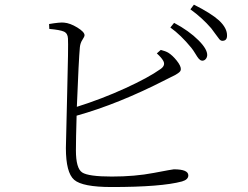

<svg xmlns="http://www.w3.org/2000/svg" viewBox="-20 -792 1040 804"><path d="M636.7 -568.4 653.3 -583Q672.9 -578.1 684.6 -571.3Q702.1 -560.5 719.7 -538.6Q737.3 -516.6 737.3 -502.9Q737.3 -498 734.9 -494.1Q732.4 -490.2 725.6 -485.4Q718.8 -480.5 712.9 -477.5Q707 -474.6 694.3 -468.3Q681.6 -461.9 673.8 -458Q475.6 -356.4 300.8 -307.6Q297.9 -209 297.9 -162.1Q297.9 -86.9 324.2 -69.8Q350.6 -52.7 448.2 -52.7Q544.9 -52.7 624 -67.9Q703.1 -83 708 -83Q768.6 -83 768.6 -57.6Q768.6 -40 742.2 -32.2Q655.3 -8.8 447.3 -8.8Q325.2 -8.8 290.5 -39.1Q255.9 -69.3 255.9 -171.9Q255.9 -193.4 261.2 -397.5Q266.6 -601.6 264.6 -630.9Q263.7 -652.3 247.6 -659.7Q231.4 -667 186.5 -670.9L185.5 -691.4Q231.4 -699.2 248 -697.3Q273.4 -695.3 303.7 -676.8Q334 -658.2 334 -644.5Q334 -638.7 325.2 -625.5Q316.4 -612.3 314.5 -594.7Q309.6 -543 301.8 -344.7Q407.2 -377.9 504.4 -422.4Q601.6 -466.8 652.3 -502.9Q674.8 -518.6 663.1 -538.1Q656.2 -550.8 636.7 -568.4ZM693.4 -676.8 709 -696.3Q771.5 -663.1 811.5 -623Q848.6 -585.9 847.7 -560.5Q846.7 -549.8 840.3 -543.5Q834 -537.1 825.2 -538.1Q818.4 -539.1 812.5 -545.9Q806.6 -552.7 797.9 -567.4Q789.1 -582 781.2 -591.8Q737.3 -645.5 693.4 -676.8ZM777.3 -752.9 792 -772.5Q864.3 -736.3 897.5 -706.1Q931.6 -673.8 930.7 -642.6Q930.7 -621.1 911.1 -621.1Q904.3 -621.1 898.4 -627.9Q892.6 -634.8 882.3 -649.4Q872.1 -664.1 864.3 -673.8Q826.2 -717.8 777.3 -752.9Z"/></svg>

Font: GenYoMin TW TTF ExtraLight
Style: Regular
Weight: 250
Version: Version 1.300